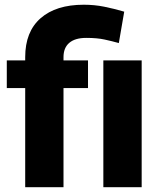

<svg xmlns="http://www.w3.org/2000/svg" viewBox="-20 -780 667 800"><path d="M85 0V-542Q85 -647.9 149.2 -704.1Q213.4 -760.3 329.1 -760.3Q373 -760.3 413.6 -752.2Q454.1 -744.1 497.6 -731.4L475.1 -600.6Q447.3 -608.4 416 -615.2Q384.8 -622.1 339.4 -622.1Q293 -622.1 268.8 -601.6Q244.6 -581.1 244.6 -542V0ZM346.7 -413.1H8.3V-528.3H346.7ZM570.3 0H410.6V-528.3H570.3Z"/></svg>

Font: Heebo ExtraBold
Style: Regular
Weight: 800
Designer: Oded Ezer
Foundry: Ezer Type House
Version: Version 3.100